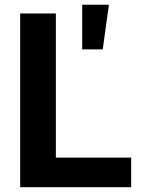

<svg xmlns="http://www.w3.org/2000/svg" viewBox="-20 -784 604 804"><path d="M64.5 0V-727.5H213.9V-124H529.3V0ZM324.2 -577.1V-764.2H436L410.2 -577.1Z"/></svg>

Font: Inter 16pt
Style: Bold
Weight: 700
Version: Version 4.001;git-66647c0bb